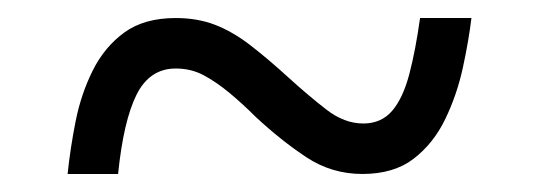

<svg xmlns="http://www.w3.org/2000/svg" viewBox="-20 -463 599 213"><path d="M55 -270Q58 -299 64 -329Q70 -359 83 -385Q96 -411 118 -427Q140 -443 175 -443Q199 -443 218.5 -435.5Q238 -428 257.5 -413Q277 -398 300 -377Q322 -357 342 -341.5Q362 -326 383 -326Q403 -326 415 -340Q427 -354 434 -380.5Q441 -407 446 -443H503Q500 -418 493.5 -388Q487 -358 474 -331Q461 -304 439 -287Q417 -270 382 -270Q348 -270 320 -288.5Q292 -307 264 -333Q249 -348 234.5 -360Q220 -372 206 -379.5Q192 -387 175 -387Q146 -387 131.5 -358Q117 -329 111 -270Z"/></svg>

Font: Noto Serif Bengali
Style: Regular
Weight: 400
Designer: Juan Bruce, Universal Thirst, Indian Type Foundry and the Monotype Design Team.
Foundry: Monotype Imaging Inc.
Version: Version 2.003